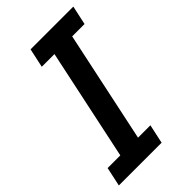

<svg xmlns="http://www.w3.org/2000/svg" viewBox="-212 -763 835 835"><g transform="rotate(-45 205.5 -345.0)"><path d="M1 0 20 -88H98L207 -602H129L148 -690H411L392 -602H316L207 -88H283L264 0Z"/></g></svg>

Font: Radio Canada Condensed Medium
Style: Italic
Weight: 500
Width: 3
Italic angle: -12°
Designer: Charles Daoud, Etienne Aubert Bonn, Alexandre Saumier Demers, Jacques Le Bailly
Foundry: Radio-Canada
Version: Version 2.104; ttfautohint (v1.8.4.7-5d5b);gftools[0.9.28.de